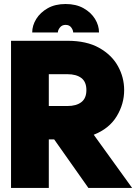

<svg xmlns="http://www.w3.org/2000/svg" viewBox="-20 -923 684 943"><path d="M34.2 0V-722.7H311Q405.3 -722.7 467 -688Q528.8 -653.3 559.3 -598.1Q589.8 -543 589.8 -480.5Q589.8 -412.1 553 -351.6Q516.1 -291 440.4 -261.2L628.9 0H414.1L246.1 -238.3H219.7V0ZM219.7 -558.6V-402.3H311Q355 -402.3 379.6 -421.4Q404.3 -440.4 404.3 -480.5Q404.3 -521 379.6 -539.8Q355 -558.6 311 -558.6ZM302.2 -903.3Q353.5 -903.3 390.4 -882.6Q427.2 -861.8 446.8 -829.8Q466.3 -797.9 466.3 -763.7H339.4Q339.4 -774.9 330.1 -787.8Q320.8 -800.8 302.2 -800.8Q284.2 -800.8 274.2 -787.8Q264.2 -774.9 264.2 -763.7H138.2Q138.2 -797.9 158 -829.8Q177.7 -861.8 214.4 -882.6Q251 -903.3 302.2 -903.3Z"/></svg>

Font: Giphurs Black
Style: Regular
Weight: 900
Version: Version 0.920; ttfautohint (v1.8.4.7-5d5b)